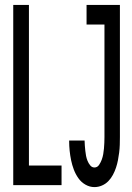

<svg xmlns="http://www.w3.org/2000/svg" viewBox="-20 -755 540 783"><path d="M365 8Q346 8 328.5 -2Q311 -12 299.5 -28.5Q288 -45 281 -63.5Q274 -82 270 -101.5Q266 -121 264 -140.5Q262 -160 262 -180Q262 -181 262 -181.5Q262 -182 262 -182H325Q325 -182 325 -181.5Q325 -181 325 -181Q325 -171 326 -160.5Q327 -150 328 -139.5Q329 -129 331 -119Q333 -109 337 -99Q341 -89 348 -80.5Q355 -72 365 -72Q377 -72 384 -82.5Q391 -93 395 -104Q399 -115 401 -126.5Q403 -138 404 -149.5Q405 -161 405.5 -173Q406 -185 406 -196V-655H333V-735H469V-196Q469 -181 468.5 -165Q468 -149 466 -133Q464 -117 461 -101.5Q458 -86 453 -71Q448 -56 440.5 -42Q433 -28 422 -16.5Q411 -5 396 1.5Q381 8 365 8ZM34 0V-735H98V-80H231V0Z"/></svg>

Font: Iosevka SS04 Medium
Style: Regular
Weight: 500
Monospace: yes
Designer: Belleve Invis
Foundry: Belleve Invis
Version: Version 19.0.0; ttfautohint (v1.8.4)